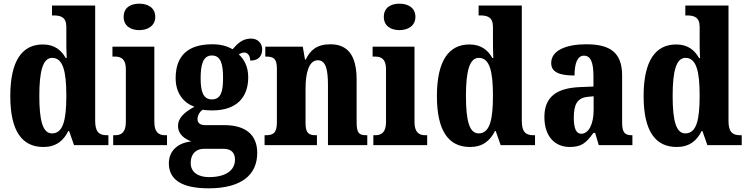

<svg xmlns="http://www.w3.org/2000/svg" viewBox="-20 -790 4071 1045"><path d="M216 10C284 10 325 -23 352 -77H356L383 0H570V-54H562C520 -54 498 -71 498 -132V-760H263V-706H271C309 -706 341 -698 341 -644V-585C341 -547 341 -504 343 -474H338C314 -516 278 -548 213 -548C101 -548 36 -460 36 -267C36 -75 101 10 216 10ZM263 -64C213 -64 194 -132 194 -268C194 -402 213 -475 264 -475C323 -475 341 -402 341 -269C341 -135 323 -64 263 -64Z M738 -626C785 -626 825 -650 825 -698C825 -748 785 -770 738 -770C690 -770 653 -748 653 -698C653 -650 690 -626 738 -626ZM596 0H889V-54H879C845 -54 820 -69 820 -126V-536H592V-482H607C640 -482 665 -467 665 -414V-127C665 -70 641 -54 606 -54H596Z M1115 235C1294 235 1380 162 1380 42C1380 -52 1322 -109 1200 -109H1097C1073 -109 1055 -118 1055 -142C1055 -165 1071 -186 1084 -193C1095 -190 1122 -189 1135 -189C1270 -189 1331 -262 1331 -369C1331 -429 1308 -467 1280 -494C1288 -499 1297 -504 1311 -504C1324 -504 1342 -491 1342 -460C1390 -460 1407 -489 1407 -521C1407 -553 1385 -580 1346 -580C1299 -580 1272 -552 1246 -522C1214 -540 1181 -549 1135 -549C998 -549 936 -482 936 -364C936 -282 980 -230 1038 -209C985 -180 949 -149 949 -105C949 -57 987 -34 1021 -20C948 -13 899 31 899 99C899 188 970 235 1115 235ZM1133 -249C1084 -249 1072 -296 1072 -364C1072 -435 1084 -488 1133 -488C1184 -488 1194 -437 1194 -365C1194 -295 1184 -249 1133 -249ZM1117 174C1060 174 1018 148 1018 98C1018 37 1059 20 1088 20H1197C1239 20 1259 42 1259 79C1259 137 1209 174 1117 174Z M1420 0H1705V-54H1701C1662 -54 1643 -63 1643 -120V-308C1643 -388 1659 -462 1710 -462C1753 -462 1765 -412 1765 -327V0H1979V-54H1975C1936 -54 1921 -63 1921 -125V-356C1921 -491 1871 -549 1778 -549C1704 -549 1668 -516 1644 -466H1640L1628 -536H1424V-482H1428C1467 -482 1487 -473 1487 -417V-123C1487 -63 1464 -54 1425 -54H1420Z M2154 -626C2201 -626 2241 -650 2241 -698C2241 -748 2201 -770 2154 -770C2106 -770 2069 -748 2069 -698C2069 -650 2106 -626 2154 -626ZM2012 0H2305V-54H2295C2261 -54 2236 -69 2236 -126V-536H2008V-482H2023C2056 -482 2081 -467 2081 -414V-127C2081 -70 2057 -54 2022 -54H2012Z M2538 10C2606 10 2647 -23 2674 -77H2678L2705 0H2892V-54H2884C2842 -54 2820 -71 2820 -132V-760H2585V-706H2593C2631 -706 2663 -698 2663 -644V-585C2663 -547 2663 -504 2665 -474H2660C2636 -516 2600 -548 2535 -548C2423 -548 2358 -460 2358 -267C2358 -75 2423 10 2538 10ZM2585 -64C2535 -64 2516 -132 2516 -268C2516 -402 2535 -475 2586 -475C2645 -475 2663 -402 2663 -269C2663 -135 2645 -64 2585 -64Z M3081 10C3146 10 3171 -13 3210 -67H3219L3239 0H3422V-54H3419C3379 -54 3366 -70 3366 -125V-379C3366 -504 3301 -549 3171 -549C3066 -549 2980 -518 2980 -447C2980 -399 3021 -379 3107 -379C3107 -448 3124 -487 3158 -487C3196 -487 3210 -449 3210 -374V-319L3138 -316C3008 -311 2943 -262 2943 -153C2943 -42 3005 10 3081 10ZM3143 -62C3115 -62 3103 -94 3103 -149C3103 -221 3121 -257 3179 -263L3211 -266V-191C3211 -114 3184 -62 3143 -62Z M3663 10C3731 10 3772 -23 3799 -77H3803L3830 0H4017V-54H4009C3967 -54 3945 -71 3945 -132V-760H3710V-706H3718C3756 -706 3788 -698 3788 -644V-585C3788 -547 3788 -504 3790 -474H3785C3761 -516 3725 -548 3660 -548C3548 -548 3483 -460 3483 -267C3483 -75 3548 10 3663 10ZM3710 -64C3660 -64 3641 -132 3641 -268C3641 -402 3660 -475 3711 -475C3770 -475 3788 -402 3788 -269C3788 -135 3770 -64 3710 -64Z"/></svg>

Font: Noto Serif Myanmar Condensed ExtraBold
Style: Regular
Weight: 800
Width: 3
Designer: Ben Mitchell and the Monotype Design Team
Foundry: Monotype Imaging Inc.
Version: Version 2.106